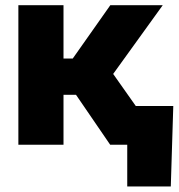

<svg xmlns="http://www.w3.org/2000/svg" viewBox="-20 -542 669 719"><path d="M48.8 0V-522.5H217.8V-322.8H252.4L393.1 -522.5H589.4L403.8 -265.1L590.8 0H392.6L264.6 -187H217.8V0ZM456.5 156.2V0H412.1V-145H628.9L619.6 156.2Z"/></svg>

Font: Inter 28pt ExtraBold
Style: Regular
Weight: 800
Designer: Rasmus Andersson
Foundry: rsms
Version: Version 4.001;git-66647c0bb